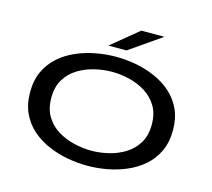

<svg xmlns="http://www.w3.org/2000/svg" viewBox="-125 -1059 1349 1221"><g transform="rotate(15 550.0 -448.5)"><path d="M548 11Q483 11 416.2 -1.2Q349.5 -13.5 288.8 -39.8Q228 -66 180 -108Q132 -150 104.2 -209.5Q76.5 -269 76.5 -348Q76.5 -426.5 104.2 -485.8Q132 -545 180 -587Q228 -629 288.8 -655.2Q349.5 -681.5 416.2 -693.8Q483 -706 548 -706Q612.5 -706 678.8 -693.8Q745 -681.5 805.5 -655.2Q866 -629 913.8 -587Q961.5 -545 989.2 -485.8Q1017 -426.5 1017 -348Q1017 -269 989.2 -209.5Q961.5 -150 913.8 -108Q866 -66 805.5 -39.8Q745 -13.5 678.8 -1.2Q612.5 11 548 11ZM548 -88Q603.5 -88 661.2 -101.8Q719 -115.5 768 -145.8Q817 -176 847.2 -225.8Q877.5 -275.5 877.5 -348Q877.5 -420 847.2 -469.5Q817 -519 768 -549.2Q719 -579.5 661.2 -593.2Q603.5 -607 548 -607Q492 -607 433.8 -593.2Q375.5 -579.5 326 -549.2Q276.5 -519 246.2 -469.5Q216 -420 216 -348Q216 -275.5 246.2 -225.8Q276.5 -176 326 -145.8Q375.5 -115.5 433.8 -101.8Q492 -88 548 -88ZM600 -762H481L658.5 -908H810.5Z"/></g></svg>

Font: Trispace Expanded Medium
Style: Regular
Weight: 500
Width: 7
Designer: Tyler Finck
Foundry: Etcetera Type Company
Version: Version 1.210; ttfautohint (v1.8.3)